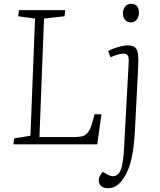

<svg xmlns="http://www.w3.org/2000/svg" viewBox="-20 -754 835 1003"><path d="M54 -31 139 -45 163 -657 75 -669 79 -701H321L317 -669L210 -657L186 -38H363Q389 -38 407 -41.5Q425 -45 438.5 -61Q452 -77 462 -114L474 -157H510L488 0H50ZM686 -94Q682 -11 673.5 40.5Q665 92 652.5 124Q640 156 625 178Q613 196 600.5 207Q588 218 574.5 223.5Q561 229 544 229Q520 229 508 217.5Q496 206 496 189Q496 175 502 164.5Q508 154 517 144L546 160Q561 168 576.5 166Q592 164 604 146.5Q616 129 621 91Q624 75 626 51Q628 27 629 6Q630 -15 630 -18L652 -422Q654 -450 648.5 -462Q643 -474 627 -474Q613 -474 595.5 -469Q578 -464 557 -455L545 -488Q558 -495 576.5 -501.5Q595 -508 614 -512.5Q633 -517 646 -517Q673 -517 685.5 -506Q698 -495 701 -471Q704 -447 702 -409ZM622 -683Q622 -705 633.5 -719.5Q645 -734 664 -734Q678 -734 687.5 -728.5Q697 -723 701.5 -712.5Q706 -702 706 -687Q706 -668 695 -652.5Q684 -637 663 -637Q645 -637 633.5 -650Q622 -663 622 -683Z"/></svg>

Font: Literata ExtraLight
Style: Italic
Weight: 250
Italic angle: -2°
Designer: Latin by Veronika Burian and Jose Scaglione. Greek by Irene Vlachou. Cyrillic by Vera Evstafieva
Foundry: TypeTogether
Version: Version 3.002